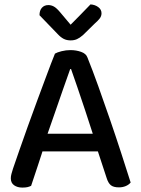

<svg xmlns="http://www.w3.org/2000/svg" viewBox="-20 -841 639 870"><path d="M302 -528H298Q284 -489 265.5 -436Q247 -383 227.5 -326.5Q208 -270 190 -219L182 -185Q176 -166 168 -141Q160 -116 151 -89Q142 -62 134 -38Q126 -14 121 1Q113 5 104 7Q95 9 81 9Q59 9 44 -1.5Q29 -12 29 -33Q29 -43 32 -53.5Q35 -64 39 -77Q50 -110 67.5 -159.5Q85 -209 105.5 -267Q126 -325 148.5 -385Q171 -445 191.5 -500.5Q212 -556 229 -598Q239 -604 259 -609Q279 -614 299 -614Q325 -614 347.5 -606Q370 -598 376 -581Q399 -524 425 -451.5Q451 -379 478 -300.5Q505 -222 529 -148Q553 -74 572 -14Q564 -4 550 2Q536 8 519 8Q494 8 482 -2Q470 -12 463 -35L414 -184L403 -227Q385 -284 366 -340.5Q347 -397 330.5 -446Q314 -495 302 -528ZM136 -155 170 -235H438L455 -155ZM300 -729Q319 -748 342 -771.5Q365 -795 390 -821Q410 -820 425 -809Q440 -798 440 -781Q440 -768 432 -757.5Q424 -747 409 -734L356 -682Q341 -669 328.5 -663.5Q316 -658 300 -658Q282 -658 268.5 -665Q255 -672 242 -686L159 -772Q159 -794 170 -806Q181 -818 199 -818Q212 -818 224 -811.5Q236 -805 252 -786Z"/></svg>

Font: Baloo Tamma 2 Medium
Style: Regular
Weight: 500
Designer: Divya Kowshik, Shuchita Grover and Ek Type
Foundry: Ek Type
Version: Version 1.700